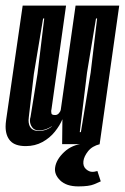

<svg xmlns="http://www.w3.org/2000/svg" viewBox="-20 -515 446 686"><path d="M72 7Q34 7 17 -11.5Q0 -30 0 -63Q0 -68 0.5 -74Q1 -80 2 -87L61 -495H216L164 -125Q163 -122 163 -120Q163 -118 163 -116Q163 -108 166.5 -106Q170 -104 177 -104Q185 -104 190.5 -110.5Q196 -117 197 -122L250 -495H406L336 0H202L203 -89Q194 -67 176 -44.5Q158 -22 131.5 -7.5Q105 7 72 7ZM119 -47Q144 -47 164 -62L165 -64Q143 -49 119 -49Q103 -49 95 -60Q87 -71 87 -84Q87 -88 87.5 -91Q88 -94 89 -97L114 -251L138 -449H134L101 -251L83 -97Q83 -94 82.5 -91Q82 -88 82 -86Q82 -47 119 -47ZM265 -43H269L304 -256L327 -449H323L291 -256ZM260 151Q217 151 195 129.5Q173 108 177 83Q181 55 209 28.5Q237 2 279 -2L337 0Q309 7 294.5 25.5Q280 44 278 61Q276 79 287 89Q298 99 310 99Q317 99 321.5 97.5Q326 96 328 96L340 133Q334 136 316 143.5Q298 151 260 151Z"/></svg>

Font: Alumni Sans Inline One
Style: Italic
Weight: 400
Italic angle: -8°
Designer: Robert E. Leuschke
Foundry: Robert E. Leuschke
Version: Version 1.100; ttfautohint (v1.8.3)